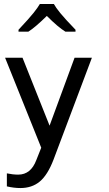

<svg xmlns="http://www.w3.org/2000/svg" viewBox="-20 -764 544 957"><path d="M5.4 -476.1H92.3L227.1 -137.7L351.6 -476.1H438L246.6 32.2Q217.3 108.4 178.2 140.9Q139.2 173.3 81.5 173.3Q49.8 173.3 14.2 165V100.1Q44.4 106.4 70.8 106.4Q133.8 106.4 161.1 33.7L185.5 -27.8ZM72.3 -615.7Q126 -672.9 147.5 -700Q168.9 -727.1 178.7 -744.1H248.5Q257.8 -726.6 280.8 -698.5Q303.7 -670.4 356.4 -615.7V-606H306.2Q269 -628.9 213.4 -684.6Q155.8 -627.9 121.1 -606H72.3Z"/></svg>

Font: XL-Viking
Style: Regular
Weight: 400
Foundry: Ascender Corporation
Version: Version 1.10 March 23, 2015